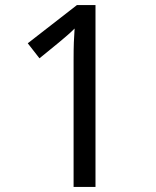

<svg xmlns="http://www.w3.org/2000/svg" viewBox="-20 -734 612 754"><path d="M355 0H269V-499Q269 -542 270 -568Q271 -594 273 -622Q257 -606 244 -595Q231 -584 211 -567L135 -505L89 -564L282 -714H355Z"/></svg>

Font: Noto Sans Zanabazar Square
Style: Regular
Weight: 400
Version: Version 2.005; ttfautohint (v1.8.4.7-5d5b)